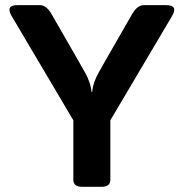

<svg xmlns="http://www.w3.org/2000/svg" viewBox="-20 -720 708 740"><path d="M24.9 -658.2Q0 -700.2 47.9 -700.2H133.3Q158.7 -700.2 178.2 -666.5L282.2 -485.4Q286.6 -478 308.1 -439.7Q329.6 -401.4 333 -365.2H335Q338.4 -401.4 359.9 -439.7Q381.3 -478 385.7 -485.4L489.7 -666.5Q509.3 -700.2 534.7 -700.2H620.1Q668 -700.2 643.1 -658.2L405.3 -256.3V-26.9Q405.3 0 371.1 0H296.9Q262.7 0 262.7 -26.9V-256.3Z"/></svg>

Font: Istok Web
Style: Bold
Weight: 700
Designer: Andrey V. Panov
Foundry: Andrey V. Panov
Version: Version 1.0.2g